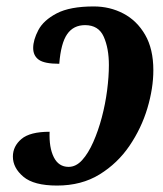

<svg xmlns="http://www.w3.org/2000/svg" viewBox="-20 -566 507 596"><path d="M157 10Q85 10 52.5 -17.5Q20 -45 20 -80Q20 -112 46.5 -134.5Q73 -157 134 -157Q132 -108 147 -78Q162 -48 193 -48Q216 -48 235 -69Q254 -90 269.5 -125Q285 -160 296 -201.5Q307 -243 312.5 -285.5Q318 -328 318 -364Q318 -416 302 -452Q286 -488 244 -488Q208 -488 188.5 -460Q169 -432 164 -368Q118 -368 100.5 -380.5Q83 -393 83 -417Q83 -442 99 -472.5Q115 -503 156 -524.5Q197 -546 271 -546Q321 -546 363 -524Q405 -502 430.5 -458Q456 -414 456 -348Q456 -292 437.5 -230Q419 -168 382 -113.5Q345 -59 289 -24.5Q233 10 157 10Z"/></svg>

Font: Noto Serif Condensed
Style: Bold Italic
Weight: 700
Width: 3
Italic angle: -12°
Designer: Monotype Design Team
Foundry: Monotype Imaging Inc.
Version: Version 2.014